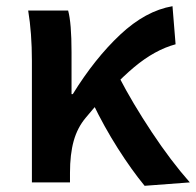

<svg xmlns="http://www.w3.org/2000/svg" viewBox="-20 -589 633 620"><path d="M71 -555H200Q211 -515 211 -421V-285H215Q286 -400 368 -477Q450 -554 537 -569L547 -446Q480 -428 413 -372Q346 -316 257 -209Q230 -177 218 -134Q206 -91 206 -31V0H83V-393Q83 -482 71 -555ZM279 -257 364 -341Q408 -256 470 -162.5Q532 -69 593 0L447 11Q405 -40 360.5 -110Q316 -180 279 -257Z"/></svg>

Font: Merged Yaku Han JP SemiBold
Style: Regular
Weight: 600
Designer: Ryoko NISHIZUKA 西塚涼子 (kana, bopomofo & ideographs); Paul D. Hunt (Latin, Greek & Cyrillic); Sandoll Communications 산돌커뮤니
Foundry: Adobe
Version: Version 2.004